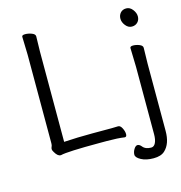

<svg xmlns="http://www.w3.org/2000/svg" viewBox="-123 -815 1023 1087"><g transform="rotate(-15 388.0 -271.5)"><path d="M712.5 -698Q734 -698 749.5 -678Q765 -658 765 -637.5Q765 -617 752 -603.5Q739 -590 718 -590Q697 -590 681.5 -609.5Q666 -629 666 -649.5Q666 -670 678.5 -684Q691 -698 712.5 -698ZM751 -457 749 -364V30Q749 105 710 141Q688 162 644 162Q600 162 571.5 146.5Q543 131 543 114.5Q543 98 553 82Q563 66 574 66Q585 66 596 79Q612 100 646 100Q663 100 672 81Q681 62 681 31V-364L678 -475Q678 -485 696 -485Q714 -485 732.5 -477.5Q751 -470 751 -457ZM178 -59Q256 -64 345 -64H458Q482 -64 495 -65H496Q509 -65 518.5 -46Q528 -27 528 -11Q528 5 517 5H516Q477 -1 413 -1H372Q180 -1 142 9H139Q122 9 106 -19Q99 -30 99 -37Q99 -44 102.5 -51Q106 -58 106 -70V-589L103 -695Q103 -705 122 -705Q141 -705 160.5 -697.5Q180 -690 180 -677L178 -588Z"/></g></svg>

Font: LXGW WenKai
Style: Regular
Weight: 400
Designer: LXGW / Fontworks Inc.
Foundry: LXGW / Fontworks Inc.
Version: Version 1.520; June 14, 2025